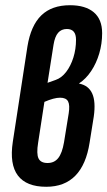

<svg xmlns="http://www.w3.org/2000/svg" viewBox="-20 -709 411 735"><path d="M157 6Q81 6 48.5 -37Q16 -80 29 -166L85 -531Q98 -611 138 -650Q178 -689 248 -689Q307 -689 339 -662Q371 -635 371 -582Q371 -542 360 -504.5Q349 -467 329 -437Q309 -407 283 -390V-389Q319 -382 333 -351Q347 -320 339 -263L323 -163Q310 -79 268.5 -36.5Q227 6 157 6ZM162 -85Q188 -85 203 -104Q218 -123 225 -164L243 -275Q248 -307 240.5 -321Q233 -335 210 -335Q187 -335 150 -319L126 -163Q119 -120 127.5 -102.5Q136 -85 162 -85ZM162 -392 193 -403Q216 -411 233.5 -434Q251 -457 261 -489Q271 -521 271 -557Q271 -598 236 -598Q215 -598 202.5 -583.5Q190 -569 185 -538Z"/></svg>

Font: Sofia Sans Extra Condensed
Style: Bold Italic
Weight: 700
Italic angle: -9°
Designer: Botio Nikoltchev, Ani Petrova
Foundry: lettersoup
Version: Version 4.101